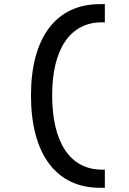

<svg xmlns="http://www.w3.org/2000/svg" viewBox="-20 -811 626 929"><path d="M463.9 97.7H487.3V9.8H473.6C319.3 9.8 232.4 -121.6 232.4 -349.6C232.4 -573.7 319.3 -703.1 473.6 -703.1H487.3V-791H463.9C252 -791 129.9 -630.4 129.9 -349.6C129.9 -64.9 252 97.7 463.9 97.7Z"/></svg>

Font: Cascadia Mono NF
Style: Regular
Weight: 400
Monospace: yes
Designer: Aaron Bell
Foundry: Saja Typeworks
Version: Version 2404.023